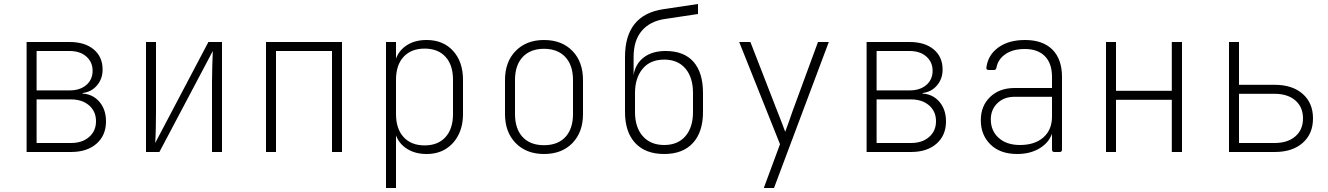

<svg xmlns="http://www.w3.org/2000/svg" viewBox="-20 -760 6640 960"><path d="M113 0V-550H328Q404 -550 448.5 -513Q493 -476 493 -412Q493 -366 465 -333Q437 -300 393 -295V-292Q445 -289 477.5 -250.5Q510 -212 510 -153Q510 -83 462.5 -41.5Q415 0 335 0ZM163 -308H328Q380 -308 411.5 -335Q443 -362 443 -406Q443 -450 411.5 -477.5Q380 -505 328 -505H163ZM163 -45H335Q391 -45 425.5 -75Q460 -105 460 -154Q460 -203 425.5 -233Q391 -263 335 -263H163Z M710 0V-550H760V-200Q760 -162 759 -117.5Q758 -73 756 -45L1022 -550H1090V0H1040V-350Q1040 -388 1041.5 -432.5Q1043 -477 1044 -505L777 0Z M1310 0V-550H1690V0H1640V-505H1360V0Z M1910 180V-550H1960V-467Q1976 -510 2016 -535Q2056 -560 2113 -560Q2196 -560 2245.5 -505.5Q2295 -451 2295 -361V-190Q2295 -130 2272 -85Q2249 -40 2208.5 -15Q2168 10 2113 10Q2057 10 2016.5 -15Q1976 -40 1960 -83V180ZM2103 -33Q2170 -33 2207.5 -74.5Q2245 -116 2245 -190V-361Q2245 -435 2207.5 -476Q2170 -517 2103 -517Q2036 -517 1998 -476Q1960 -435 1960 -361V-190Q1960 -116 1998 -74.5Q2036 -33 2103 -33Z M2700 10Q2612 10 2558.5 -44.5Q2505 -99 2505 -190V-360Q2505 -451 2558.5 -505.5Q2612 -560 2700 -560Q2789 -560 2842 -505.5Q2895 -451 2895 -360V-190Q2895 -99 2842 -44.5Q2789 10 2700 10ZM2700 -34Q2769 -34 2807 -75Q2845 -116 2845 -190V-360Q2845 -434 2806.5 -475Q2768 -516 2700 -516Q2632 -516 2593.5 -475Q2555 -434 2555 -360V-190Q2555 -116 2593 -75Q2631 -34 2700 -34Z M3301 10Q3207 10 3156 -45Q3105 -100 3105 -200V-475Q3105 -685 3296 -714L3470 -740V-690L3304 -665Q3230 -654 3189 -606Q3148 -558 3148 -475V-385Q3157 -441 3199 -473Q3241 -505 3308 -505Q3400 -505 3447.5 -451Q3495 -397 3495 -295V-200Q3495 -100 3444.5 -45Q3394 10 3301 10ZM3301 -35Q3369 -35 3407 -79Q3445 -123 3445 -200V-295Q3445 -373 3407 -417.5Q3369 -462 3301 -462Q3231 -462 3193 -416Q3155 -370 3155 -295V-200Q3155 -123 3194 -79Q3233 -35 3301 -35Z M3799 180 3880 -39 3676 -550H3732L3868 -200Q3879 -172 3890 -144Q3901 -116 3906 -101Q3912 -116 3922 -144.5Q3932 -173 3942 -202L4070 -550H4124L3850 180Z M4313 0V-550H4528Q4604 -550 4648.5 -513Q4693 -476 4693 -412Q4693 -366 4665 -333Q4637 -300 4593 -295V-292Q4645 -289 4677.5 -250.5Q4710 -212 4710 -153Q4710 -83 4662.5 -41.5Q4615 0 4535 0ZM4363 -308H4528Q4580 -308 4611.5 -335Q4643 -362 4643 -406Q4643 -450 4611.5 -477.5Q4580 -505 4528 -505H4363ZM4363 -45H4535Q4591 -45 4625.5 -75Q4660 -105 4660 -154Q4660 -203 4625.5 -233Q4591 -263 4535 -263H4363Z M5066 10Q4981 10 4932.5 -37.5Q4884 -85 4884 -159Q4884 -230 4930.5 -275Q4977 -320 5053 -320H5240V-375Q5240 -443 5204.5 -479Q5169 -515 5104 -515Q5045 -515 5007.5 -489.5Q4970 -464 4962 -421Q4960 -410 4950 -410H4924Q4910 -410 4912 -423Q4920 -485 4971.5 -522.5Q5023 -560 5105 -560Q5194 -560 5242 -512Q5290 -464 5290 -375V-12Q5290 0 5278 0H5252Q5240 0 5240 -12V-91Q5223 -45 5176.5 -17.5Q5130 10 5066 10ZM5080 -35Q5154 -35 5197 -73Q5240 -111 5240 -177V-276H5052Q5000 -276 4967 -244Q4934 -212 4934 -163Q4934 -106 4973.5 -70.5Q5013 -35 5080 -35Z M5510 0V-550H5560V-306H5839V-550H5890V0H5839V-261H5560V0Z M6125 0V-550H6175V-336H6353Q6442 -336 6493.5 -290.5Q6545 -245 6545 -168Q6545 -91 6493.5 -45.5Q6442 0 6353 0ZM6175 -45H6353Q6418 -45 6456.5 -78Q6495 -111 6495 -168Q6495 -225 6456.5 -258Q6418 -291 6353 -291H6175Z"/></svg>

Font: Pitagon Sans Mono Thin
Style: Regular
Weight: 100
Monospace: yes
Designer: Travis Tran
Foundry: Pitagon
Version: Version 1.001; ttfautohint (v1.8.4.7-5d5b);gftools[0.9.26]